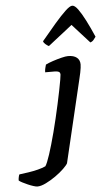

<svg xmlns="http://www.w3.org/2000/svg" viewBox="-213 -815 616 1056"><g transform="rotate(-5 95.0 -287.0)"><path d="M-50 200Q-57 200 -71.5 195.5Q-86 191 -102 184Q-118 177 -131.5 170Q-145 163 -150 158Q-150 149 -147.5 138Q-145 127 -143 125Q-119 122 -92 118Q-65 114 -39.5 107.5Q-14 101 3 93Q8 86 14.5 70Q21 54 29 30Q37 6 45.5 -24Q54 -54 63.5 -89.5Q73 -125 82 -164Q91 -202 99.5 -241Q108 -280 115 -315Q122 -350 126 -373.5Q130 -397 130 -402Q130 -414 122 -418Q114 -422 100 -422H47Q47 -434 50 -445.5Q53 -457 55 -464Q71 -472 95 -480Q119 -488 143 -494Q167 -500 180 -500Q211 -500 228 -486.5Q245 -473 245 -448Q245 -441 243.5 -429.5Q242 -418 239 -403Q236 -388 231 -368L123 87Q118 97 98.5 116Q79 135 52 154Q25 173 -2.5 186.5Q-30 200 -50 200ZM80 -564Q70 -569 61 -577Q52 -585 50 -593Q92 -644 127.5 -685Q163 -726 188.5 -750Q214 -774 227 -774Q241 -774 258.5 -750Q276 -726 297 -685Q318 -644 340 -593Q335 -586 328 -577Q321 -568 309 -564L214 -669Z"/></g></svg>

Font: Texturina Medium 12pt
Style: Bold Italic
Weight: 700
Italic angle: -11°
Version: Version 1.002